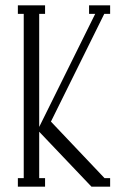

<svg xmlns="http://www.w3.org/2000/svg" viewBox="-20 -700 443 720"><path d="M47 0V-32H69V-648H47V-680H149V-648H127V-224L337 -648H314V-680H393V-648H371L171 -244L372 -32H393V0H323L127 -206V-32H149V0Z"/></svg>

Font: Margherita Variable
Style: Regular
Weight: 400
Designer: James Puckett
Foundry: Dunwich Type Founders
Version: Version 1.008